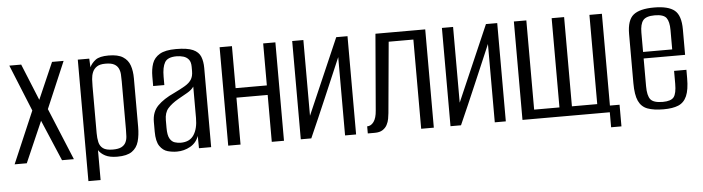

<svg xmlns="http://www.w3.org/2000/svg" viewBox="-42 -675 3522 962"><g transform="rotate(-5 1719.0 -194.5)"><path d="M7.8 0 119.6 -261.1 24.4 -495H84.1L159.1 -311.3L239.3 -495H297.5L197.9 -261.1L305.9 0H246.2L158.8 -205.8L69 0Z M368.8 116V-495H426.5L428.6 -451.5Q438.4 -471.9 458.4 -487.1Q478.5 -502.3 524 -502.3Q571.1 -502.3 596.2 -486.2Q621.4 -470.2 631 -442.3Q640.7 -414.4 640.7 -377.5V-133.3Q640.7 -91.6 631.8 -59.9Q622.8 -28.3 597.8 -10.8Q572.8 6.7 524.3 6.7Q486 6.7 463.4 -5.2Q440.8 -17.2 430.1 -34.6V116ZM504.7 -30.9Q533 -30.9 548.1 -38.8Q563.2 -46.7 569.9 -60.2Q576.7 -73.6 577.7 -90.5Q578.7 -107.4 578.7 -125.7V-367.3Q578.7 -385.6 577.7 -402.5Q576.7 -419.4 569.9 -433.2Q563.2 -447 548.1 -454.9Q533 -462.8 504.7 -462.8Q476.8 -462.8 461.7 -452.7Q446.6 -442.6 439.8 -426.4Q433.1 -410.3 431.9 -391.3Q430.8 -372.2 430.8 -355.2V-119.3Q430.8 -94.7 435.3 -74.6Q439.8 -54.4 455.5 -42.6Q471.3 -30.9 504.7 -30.9Z M823.6 7.3Q800.6 7.3 777.2 0.9Q753.8 -5.6 737.6 -29.1Q721.3 -52.6 721.3 -102.5V-150.8Q721.3 -201.2 751.5 -231.7Q781.6 -262.2 834.9 -286.4Q868.9 -302.8 890.7 -315.7Q912.4 -328.5 923.3 -344.9Q934.1 -361.4 934.1 -387.8V-409.1Q934.1 -433.5 924.1 -446.1Q914 -458.7 897.7 -463.7Q881.4 -468.6 863 -468.6Q818.1 -468.6 803.9 -444.3Q789.7 -420.1 789.7 -372.3V-330.3H733.5V-378Q733.5 -415 743.4 -443.5Q753.3 -472 781.3 -488.5Q809.2 -505 863 -505Q920.3 -505 948.7 -492.2Q977.1 -479.3 986.7 -455.2Q996.3 -431.2 996.3 -398.1V0H935L934.3 -61.8Q922.2 -27.6 891 -10.1Q859.9 7.3 823.6 7.3ZM846.6 -35.3Q892.1 -35.3 912.7 -67Q933.4 -98.6 933.4 -152.1V-310.1Q922.9 -294 899.8 -280.9Q876.8 -267.7 853.3 -254.6Q819.2 -234.8 800.6 -213.6Q781.9 -192.3 781.9 -154.4V-115.5Q781.9 -78.7 791.8 -61.7Q801.7 -44.6 817 -40Q832.2 -35.3 846.6 -35.3Z M1082.1 0V-495H1144.1V-283.8H1301.2V-495H1362.6V0H1301.2V-235.9H1144.1V0Z M1447.1 0V-494.3H1503.3V-113.5L1668.6 -494.3H1725.3V0H1669.8V-393.9Q1627.5 -295 1585.6 -196.9Q1543.8 -98.9 1499.9 0Z M1784.1 0V-35.6Q1803.5 -35.6 1817.3 -54.4Q1831 -73.2 1833.7 -110.4L1865.8 -494.3H2116.2V0H2052.6V-448.7H1928.4L1895.9 -92.5Q1894.6 -80.2 1891.9 -64.3Q1889.2 -48.5 1881.4 -33.8Q1873.7 -19.2 1858.8 -9.6Q1844 0 1819 0Z M2200.1 0V-494.3H2256.3V-113.5L2421.6 -494.3H2478.3V0H2422.8V-393.9Q2380.5 -295 2338.6 -196.9Q2296.8 -98.9 2252.9 0Z M3001.3 75.5V0H2562.1V-495H2624.8V-46.2H2752.1V-495H2814.8V-46.2H2942.1V-495H3004.8V-33.4H3053.3V75.5Z M3271.9 8.7Q3221.7 8.7 3190.9 -2.8Q3160.1 -14.3 3145.9 -45.2Q3131.7 -76 3131.7 -135.1V-381.5Q3131.7 -451.8 3163.5 -477.7Q3195.3 -503.6 3267.6 -503.6Q3339.2 -503.6 3370.7 -477.7Q3402.2 -451.8 3402.2 -381.5V-253.7H3193.7V-114.1Q3193.7 -66.5 3209 -47.5Q3224.3 -28.6 3270.5 -28.6Q3311.9 -28.6 3326.1 -46.8Q3340.2 -65.1 3340.2 -114.1V-178.5H3402.2V-136.1Q3402.2 -78.2 3388.3 -46.6Q3374.4 -15 3345.7 -3.1Q3317.1 8.7 3271.9 8.7ZM3193.7 -286.5H3340.2V-383.7Q3340.2 -426.3 3326.1 -445.3Q3311.9 -464.3 3267.6 -464.3Q3224.3 -464.3 3209 -445.3Q3193.7 -426.3 3193.7 -383.7Z"/></g></svg>

Font: Alumni Sans SC Thin
Style: Regular
Weight: 100
Designer: Robert E. Leuschke
Foundry: Robert E. Leuschke
Version: Version 1.018